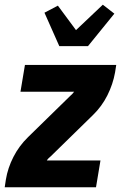

<svg xmlns="http://www.w3.org/2000/svg" viewBox="-20 -796 540 816"><path d="M0 0 5 -33Q13 -82 37 -129Q61 -176 99 -213L278 -388Q283 -392 287 -396.5Q291 -401 295 -406H67L86 -520H474L469 -488Q460 -438 436.5 -391Q413 -344 375 -307L196 -132Q191 -128 186.5 -123.5Q182 -119 179 -114H407L388 0ZM232 -600 169 -742 226 -772 303 -668 417 -776 466 -738 354 -600Z"/></svg>

Font: Iosevka Curly Heavy
Style: Italic
Weight: 900
Italic angle: -9°
Monospace: yes
Designer: Belleve Invis
Foundry: Belleve Invis
Version: Version 22.1.2; ttfautohint (v1.8.4)